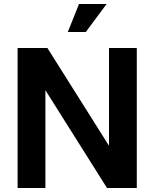

<svg xmlns="http://www.w3.org/2000/svg" viewBox="-20 -940 772 960"><path d="M68 -700H217L549 -173L525 -166V-700H664V0H515L183 -527L207 -534V0H68ZM375 -920H513L409 -780H319Z"/></svg>

Font: Uncut Sans Variable
Style: Regular
Weight: 400
Designer: Kasper Nordkvist
Foundry: UNCUT.wtf
Version: Version 1.304;Glyphs 3.2 (3246)